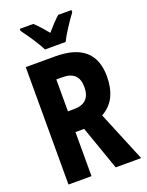

<svg xmlns="http://www.w3.org/2000/svg" viewBox="-170 -1014 840 1097"><g transform="rotate(-20 250.0 -465.5)"><path d="M50 0H190V-268H243L337 0H492L366 -305Q421 -337 444.5 -387.5Q468 -438 468 -506Q468 -714 230 -714H50ZM190 -394V-588H228Q326 -588 326 -493Q326 -394 227 -394ZM188 -771H313Q329 -803 357 -846Q385 -889 407 -918V-931H326Q291 -899 249 -850Q205 -904 175 -931H93V-918Q115 -889 144.5 -844.5Q174 -800 188 -771Z"/></g></svg>

Font: Noto Sans Mono Condensed Extra
Style: Regular
Weight: 800
Width: 3
Designer: Monotype Design Team
Foundry: Monotype Imaging Inc.
Version: Version 1.900